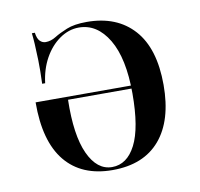

<svg xmlns="http://www.w3.org/2000/svg" viewBox="-58 -487 581 559"><g transform="rotate(-10 233.0 -208.0)"><path d="M232.3 11.3Q141.1 11.3 92.7 -47.6Q44.4 -106.5 45.2 -221.8H359.7L361.3 -212.9H139.5Q137.1 -108.1 162.5 -52.8Q187.9 2.4 232.3 2.4Q276.6 2.4 302 -47.2Q327.4 -96.8 327.4 -198.4Q327.4 -302.4 294 -358.5Q260.5 -414.5 206.5 -414.5Q176.6 -414.5 149.6 -395.6Q122.6 -376.6 104.8 -344.4Q87.1 -312.1 82.3 -271.8H73.4Q75 -312.1 74.2 -341.1Q73.4 -370.2 72.2 -389.5Q71 -408.9 69.4 -421.8H78.2Q80.6 -404 87.9 -396.8Q95.2 -389.5 104.8 -389.5Q120.2 -389.5 135.1 -398.8Q150 -408.1 172.6 -417.3Q195.2 -426.6 232.3 -426.6Q321 -426.6 371 -371Q421 -315.3 421 -207.3Q421 -102.4 372.6 -45.6Q324.2 11.3 232.3 11.3Z"/></g></svg>

Font: Playfair 144pt SemiCondensed Medium
Style: Regular
Weight: 500
Width: 4
Designer: Claus Eggers Sørensen
Foundry: Claus Eggers Sørensen
Version: Version 2.203